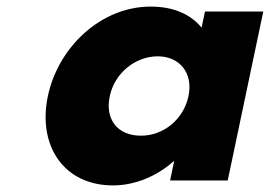

<svg xmlns="http://www.w3.org/2000/svg" viewBox="-20 -548 819 583"><path d="M125.3 -256C93.8 -106 173.3 15 323.3 15C393.3 15 459.9 -16 506.7 -58H508.7L496.5 0H671.5L779.4 -513H602.4L592.1 -464C558.7 -505 506.5 -528 437.5 -528C287.5 -528 156.9 -406 125.3 -256ZM313.3 -256C328.3 -327 391.8 -377 458.8 -377C524.8 -377 567.3 -327 552.3 -256C537.6 -186 477.1 -136 408.1 -136C336.1 -136 298.6 -186 313.3 -256Z"/></svg>

Font: Hussar
Style: BdOblTwo
Weight: 700
Foundry: Cannot Into Space Fonts
Version: Version 2.00